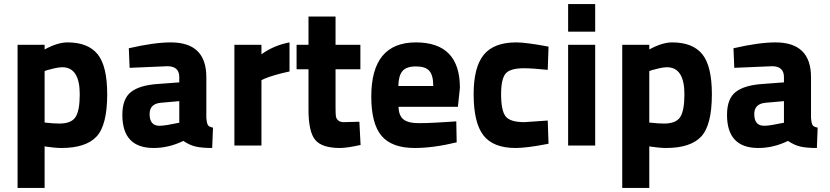

<svg xmlns="http://www.w3.org/2000/svg" viewBox="-20 -721 4109 951"><path d="M67 210V-499H201V-476Q265 -511 314 -511Q416 -511 463.5 -452.5Q511 -394 511 -254Q511 -101 458 -44.5Q405 12 284 12Q268 12 247 10Q226 8 214 6L201 4V210ZM288 -388Q273 -388 251 -383Q229 -378 215 -374L201 -369V-114Q246 -109 274 -109Q333 -109 354 -141Q375 -173 375 -254Q375 -388 288 -388Z M1002 -339V-136Q1004 -112 1009.5 -102Q1015 -92 1035 -89L1031 12Q980 12 949.5 5Q919 -2 888 -23Q816 12 741 12Q586 12 586 -152Q586 -232 629 -265.5Q672 -299 761 -305L868 -313V-339Q868 -393 809 -393L622 -385L618 -482Q744 -511 826 -511Q1002 -511 1002 -339ZM868 -220 777 -212Q721 -207 721 -156Q721 -98 770 -98Q785 -98 809.5 -102Q834 -106 851 -110L868 -113Z M1141 0V-499H1275V-452Q1335 -496 1414 -511V-367Q1375 -359 1340 -348.5Q1305 -338 1290 -331L1275 -324V0Z M1765 -378H1642V-189Q1642 -159 1643.5 -146.5Q1645 -134 1654.5 -125Q1664 -116 1684 -116L1760 -118L1766 -3Q1699 12 1664 12Q1574 12 1541 -28.5Q1508 -69 1508 -178V-378H1449V-499H1508V-639H1642V-499H1765Z M2055 -111Q2091 -111 2137.5 -113.5Q2184 -116 2212 -118L2240 -120L2242 -16Q2127 12 2034 12Q1921 12 1870 -48Q1819 -108 1819 -243Q1819 -511 2040 -511Q2258 -511 2258 -286L2248 -192H1954Q1955 -149 1978 -130Q2001 -111 2055 -111ZM1953 -295H2126Q2126 -348 2106.5 -370Q2087 -392 2040 -392Q1993 -392 1973.5 -369Q1954 -346 1953 -295Z M2537 -511Q2563 -511 2603 -505.5Q2643 -500 2670 -495L2697 -490L2693 -375Q2614 -383 2576 -383Q2506 -383 2484 -356Q2462 -329 2462 -255Q2462 -173 2484.5 -144.5Q2507 -116 2577 -116L2693 -124L2697 -9Q2590 12 2534 12Q2423 12 2374.5 -50.5Q2326 -113 2326 -255Q2326 -388 2376 -449.5Q2426 -511 2537 -511Z M2794 0V-499H2928V0ZM2794 -564V-701H2928V-564Z M3062 210V-499H3196V-476Q3260 -511 3309 -511Q3411 -511 3458.5 -452.5Q3506 -394 3506 -254Q3506 -101 3453 -44.5Q3400 12 3279 12Q3263 12 3242 10Q3221 8 3209 6L3196 4V210ZM3283 -388Q3268 -388 3246 -383Q3224 -378 3210 -374L3196 -369V-114Q3241 -109 3269 -109Q3328 -109 3349 -141Q3370 -173 3370 -254Q3370 -388 3283 -388Z M3997 -339V-136Q3999 -112 4004.5 -102Q4010 -92 4030 -89L4026 12Q3975 12 3944.5 5Q3914 -2 3883 -23Q3811 12 3736 12Q3581 12 3581 -152Q3581 -232 3624 -265.5Q3667 -299 3756 -305L3863 -313V-339Q3863 -393 3804 -393L3617 -385L3613 -482Q3739 -511 3821 -511Q3997 -511 3997 -339ZM3863 -220 3772 -212Q3716 -207 3716 -156Q3716 -98 3765 -98Q3780 -98 3804.5 -102Q3829 -106 3846 -110L3863 -113Z"/></svg>

Font: TypoPRO Titillium Text
Style: 999 wt
Weight: 900
Designer: Accademia di Belle Arti di Urbino and others
Foundry: Accademia di Belle Arti di Urbino and others.
Version: Version 25.000